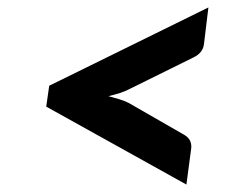

<svg xmlns="http://www.w3.org/2000/svg" viewBox="-20 -595 638 515"><path d="M104 -309 112 -365 539 -575 527 -476Q524 -453 499 -441L329 -357Q316 -350 301.5 -345.5Q287 -341 271 -337Q286 -333 299.5 -329Q313 -325 325 -319L473 -234Q495 -222 493 -198L480 -100Z"/></svg>

Font: Aleo ExtraBold
Style: Italic
Weight: 800
Italic angle: -7°
Designer: Alessio Laiso
Foundry: Alessio Laiso
Version: Version 2.001;gftools[0.9.29]